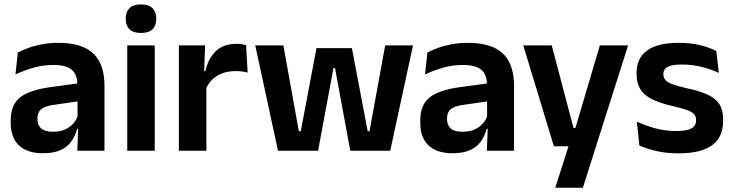

<svg xmlns="http://www.w3.org/2000/svg" viewBox="-20 -702 3413 894"><path d="M466.5 0H340L344.5 -120L341 -131V-284.5L340.5 -306.5Q340.5 -354.5 314.2 -377Q288 -399.5 228.5 -399.5Q178 -399.5 133.8 -386.2Q89.5 -373 52 -355.5L63 -457.5Q85 -469 113.2 -479.2Q141.5 -489.5 176.5 -496Q211.5 -502.5 252 -502.5Q312 -502.5 353.5 -488.2Q395 -474 419.8 -447.5Q444.5 -421 455.5 -384.2Q466.5 -347.5 466.5 -303ZM179.5 11.5Q106.5 11.5 68.2 -25Q30 -61.5 30 -129V-143Q30 -214.5 74 -248.8Q118 -283 213.5 -296L352.5 -315L360 -232.5L232 -214Q190 -208.5 172.2 -194Q154.5 -179.5 154.5 -151.5V-146.5Q154.5 -119 171.8 -103.8Q189 -88.5 226 -88.5Q259 -88.5 282.5 -99Q306 -109.5 321.2 -126.8Q336.5 -144 343 -165.5L361 -102H339Q331 -70.5 313.2 -44.8Q295.5 -19 263.5 -3.8Q231.5 11.5 179.5 11.5Z M700.5 0H572.5V-490.5H700.5ZM636.5 -548.5Q600 -548.5 582.8 -565.8Q565.5 -583 565.5 -613.5V-616Q565.5 -646.5 582.8 -664Q600 -681.5 636.5 -681.5Q672.5 -681.5 690 -664Q707.5 -646.5 707.5 -616V-613.5Q707.5 -582.5 690 -565.5Q672.5 -548.5 636.5 -548.5Z M937.5 -285 905 -370.5H936Q949.5 -430 985 -464Q1020.5 -498 1083.5 -498Q1096.5 -498 1107 -496.2Q1117.5 -494.5 1126 -492L1133 -364Q1122 -367.5 1107.5 -369.2Q1093 -371 1077 -371Q1026 -371 990.2 -348.5Q954.5 -326 937.5 -285ZM941 0H813V-490.5H935L929.5 -340L941 -335.5Z M1461 0H1274.5L1168.5 -490.5H1299.5L1371.5 -91H1380.5L1453.5 -478H1618.5L1692 -91H1700.5L1773.5 -490.5H1903L1797 0H1611L1551 -324.5L1540 -385H1532.5L1521.5 -324.5Z M2373.5 0H2247L2251.5 -120L2248 -131V-284.5L2247.5 -306.5Q2247.5 -354.5 2221.2 -377Q2195 -399.5 2135.5 -399.5Q2085 -399.5 2040.8 -386.2Q1996.5 -373 1959 -355.5L1970 -457.5Q1992 -469 2020.2 -479.2Q2048.5 -489.5 2083.5 -496Q2118.5 -502.5 2159 -502.5Q2219 -502.5 2260.5 -488.2Q2302 -474 2326.8 -447.5Q2351.5 -421 2362.5 -384.2Q2373.5 -347.5 2373.5 -303ZM2086.5 11.5Q2013.5 11.5 1975.2 -25Q1937 -61.5 1937 -129V-143Q1937 -214.5 1981 -248.8Q2025 -283 2120.5 -296L2259.5 -315L2267 -232.5L2139 -214Q2097 -208.5 2079.2 -194Q2061.5 -179.5 2061.5 -151.5V-146.5Q2061.5 -119 2078.8 -103.8Q2096 -88.5 2133 -88.5Q2166 -88.5 2189.5 -99Q2213 -109.5 2228.2 -126.8Q2243.5 -144 2250 -165.5L2268 -102H2246Q2238 -70.5 2220.2 -44.8Q2202.5 -19 2170.5 -3.8Q2138.5 11.5 2086.5 11.5Z M2650.5 -106H2719L2650.5 -76.5L2773 -490.5H2904.5L2694 172H2565.5L2642.5 -69L2702 -21H2559L2416.5 -490.5H2549Z M3139.5 12Q3080.5 12 3034.8 0.8Q2989 -10.5 2957 -24.5L2945.5 -135.5Q2983.5 -118 3029.2 -105Q3075 -92 3130 -92Q3178 -92 3199.5 -104.2Q3221 -116.5 3221 -141V-144Q3221 -160.5 3211.2 -171Q3201.5 -181.5 3177 -190.2Q3152.5 -199 3108 -209Q3046.5 -223.5 3010.8 -242.8Q2975 -262 2959.5 -290.2Q2944 -318.5 2944 -358V-362.5Q2944 -432 2993.5 -467.2Q3043 -502.5 3140 -502.5Q3197.5 -502.5 3241.8 -491.2Q3286 -480 3315.5 -464.5L3327 -362.5Q3292 -379 3248.5 -390.2Q3205 -401.5 3155 -401.5Q3122.5 -401.5 3103.8 -396.2Q3085 -391 3077 -381.5Q3069 -372 3069 -358.5V-356Q3069 -341 3077.8 -330Q3086.5 -319 3110 -310.2Q3133.5 -301.5 3176 -291.5Q3238 -278.5 3275.5 -261Q3313 -243.5 3330 -216.2Q3347 -189 3347 -145V-139Q3347 -63 3295.5 -25.5Q3244 12 3139.5 12Z"/></svg>

Font: Anek Kannada SemiBold
Style: Regular
Weight: 600
Version: Version 1.003